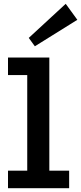

<svg xmlns="http://www.w3.org/2000/svg" viewBox="-20 -988 426 1008"><path d="M123 -28V-686H239V-28ZM22 0V-92H343V0ZM22 -594V-686H232V-594ZM163 -745 131 -789 325 -968 386 -884Z"/></svg>

Font: BioRhyme SemiBold
Style: Regular
Weight: 600
Designer: Aoife Mooney
Foundry: Aoife Mooney Type
Version: Version 1.600;gftools[0.9.33]